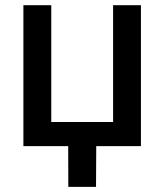

<svg xmlns="http://www.w3.org/2000/svg" viewBox="-20 -561 631 737"><path d="M69.8 0V-541H176.8V-92.8H414.1V-541H521V0ZM242.2 156.2 241.7 -31.2H349.6L348.6 156.2Z"/></svg>

Font: Inter 17pt Medium
Style: Regular
Weight: 500
Version: Version 4.001;git-66647c0bb